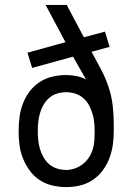

<svg xmlns="http://www.w3.org/2000/svg" viewBox="-20 -755 540 783"><path d="M250 8Q222 8 194 1.5Q166 -5 142 -20.5Q118 -36 101 -59.5Q84 -83 73.5 -109.5Q63 -136 59.5 -164Q56 -192 56 -220Q56 -249 59.5 -277Q63 -305 73 -331.5Q83 -358 100 -381Q117 -404 140.5 -419.5Q164 -435 192 -442Q220 -449 248 -449Q269 -449 290.5 -445Q312 -441 331 -431Q318 -454 304.5 -477Q291 -500 278 -524L111 -478L92 -540L247 -583L166 -735H252L322 -603L408 -626L427 -564L354 -544L355 -541Q374 -506 392 -472Q410 -438 422.5 -401Q435 -364 439.5 -325.5Q444 -287 444 -248V-221Q444 -192 440 -164Q436 -136 426 -109.5Q416 -83 399 -60Q382 -37 358 -21Q334 -5 306 1.5Q278 8 250 8ZM250 -62Q269 -62 286.5 -68.5Q304 -75 318.5 -86.5Q333 -98 343 -113.5Q353 -129 358.5 -147Q364 -165 365 -183.5Q366 -202 366 -220Q366 -239 364 -257.5Q362 -276 356.5 -293.5Q351 -311 342 -327.5Q333 -344 318.5 -356Q304 -368 286 -373.5Q268 -379 250 -379Q231 -379 213 -373.5Q195 -368 181 -356Q167 -344 157.5 -327.5Q148 -311 143 -293.5Q138 -276 136 -257.5Q134 -239 134 -221Q134 -202 136 -183.5Q138 -165 143 -147.5Q148 -130 157.5 -113.5Q167 -97 181 -85Q195 -73 213 -67.5Q231 -62 250 -62Z"/></svg>

Font: Iosevka Term SS14
Style: Regular
Weight: 400
Monospace: yes
Designer: Belleve Invis
Foundry: Belleve Invis
Version: Version 24.1.1; ttfautohint (v1.8.4)